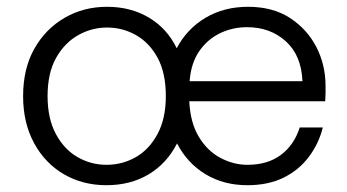

<svg xmlns="http://www.w3.org/2000/svg" viewBox="-20 -533 1021 565"><path d="M293 12Q224 12 168.5 -20Q113 -52 80.5 -111.5Q48 -171 48 -250Q48 -331 81 -389.5Q114 -448 170 -480.5Q226 -513 295 -513Q365 -513 418.5 -481Q472 -449 500 -391Q530 -448 584.5 -480.5Q639 -513 710 -513Q783 -513 833.5 -480Q884 -447 911 -394.5Q938 -342 938 -280Q938 -270 938 -259.5Q938 -249 937 -235H537Q540 -172 565 -130.5Q590 -89 628.5 -68.5Q667 -48 708 -48Q768 -48 807 -77.5Q846 -107 862 -158H930Q918 -110 888.5 -71Q859 -32 814 -10Q769 12 708 12Q638 12 584.5 -20.5Q531 -53 501 -111Q471 -52 417.5 -20Q364 12 293 12ZM293 -48Q340 -48 379.5 -70.5Q419 -93 443.5 -138.5Q468 -184 468 -250Q468 -318 444 -362.5Q420 -407 380.5 -429.5Q341 -452 295 -452Q250 -452 210 -429.5Q170 -407 145 -362.5Q120 -318 120 -250Q120 -184 144.5 -138.5Q169 -93 208.5 -70.5Q248 -48 293 -48ZM538 -294H870Q867 -370 821 -411.5Q775 -453 707 -453Q664 -453 627 -435Q590 -417 566 -382Q542 -347 538 -294Z"/></svg>

Font: DM Sans 18pt Light
Style: Regular
Weight: 300
Designer: Colophon Foundry, Jonny Pinhorn
Foundry: Colophon Foundry
Version: Version 4.004;gftools[0.9.30]